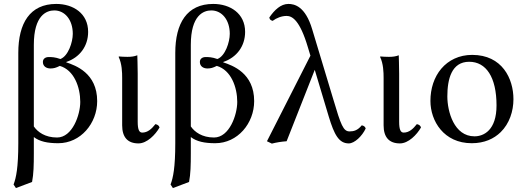

<svg xmlns="http://www.w3.org/2000/svg" viewBox="-20 -718 2671 976"><path d="M152 -75.3V-490C152 -641 217 -665 256 -665C310 -665 350 -617 350 -546C350 -504 327 -433 287 -418C259 -428 242 -428 227 -428C212 -428 198 -420 198 -403C198 -380 217 -370 236 -370C253 -370 264 -373 284 -383C357 -362 388 -274 388 -200C388 -134 348 -19 270 -19C209 -19 171.4 -47.1 152 -75.3ZM152 61V-21.3C181.5 1.4 221.1 10 276 10C390 10 474 -91 474 -204C474 -346.9 363.6 -385.4 317 -401V-403C385 -426 428 -483 428 -556C428 -650 352 -698 266 -698C132 -698 73 -600 73 -449V10C73 134 62 186 49 220L61 238L143 207C151 167 152 120 152 61Z M601 -322V-81C601 -21.5 628 11 684 11C727 11 770 -33 791 -70C788.4 -79.9 780.6 -84.8 770 -87C751 -63 731 -44 703 -44C688 -44 680 -58 680 -99V-343C680 -375 678 -437 678 -437C663 -431 647 -429 628 -429C616 -429 591 -430 585 -431L583 -429C600 -394 601 -350 601 -322Z M950 -75.3V-490C950 -641 1015 -665 1054 -665C1108 -665 1148 -617 1148 -546C1148 -504 1125 -433 1085 -418C1057 -428 1040 -428 1025 -428C1010 -428 996 -420 996 -403C996 -380 1015 -370 1034 -370C1051 -370 1062 -373 1082 -383C1155 -362 1186 -274 1186 -200C1186 -134 1146 -19 1068 -19C1007 -19 969.4 -47.1 950 -75.3ZM950 61V-21.3C979.5 1.4 1019.1 10 1074 10C1188 10 1272 -91 1272 -204C1272 -346.9 1161.6 -385.4 1115 -401V-403C1183 -426 1226 -483 1226 -556C1226 -650 1150 -698 1064 -698C930 -698 871 -600 871 -449V10C871 134 860 186 847 220L859 238L941 207C949 167 950 120 950 61Z M1839 -65C1835.7 -74 1830.3 -78.6 1819 -81C1798 -55 1778 -50 1757 -50C1725 -50 1713 -82 1674 -214L1567 -569C1532 -687 1476 -698 1446 -698C1407 -698 1375 -667 1349 -629C1351.1 -616.2 1358.7 -614.4 1366 -612C1386 -627 1412 -637 1437 -637C1465 -637 1504 -616 1545 -478L1558 -435L1337 0L1362 12C1385 6 1410 2 1437 0L1580 -363L1651 -126C1679 -33 1703 11 1753 11C1782 11 1821 -26 1839 -65Z M1930 -322V-81C1930 -21.5 1957 11 2013 11C2056 11 2099 -33 2120 -70C2117.4 -79.9 2109.6 -84.8 2099 -87C2080 -63 2060 -44 2032 -44C2017 -44 2009 -58 2009 -99V-343C2009 -375 2007 -437 2007 -437C1992 -431 1976 -429 1957 -429C1945 -429 1920 -430 1914 -431L1912 -429C1929 -394 1930 -350 1930 -322Z M2168 -205C2168 -103 2236 10 2378 10C2442.4 10 2490.8 -12.7 2524.9 -46C2569.7 -89.8 2590 -152.7 2590 -214C2590 -318 2533 -439 2380 -439C2314.2 -439 2259.9 -412 2223.3 -369C2187 -326.4 2168 -268.2 2168 -205ZM2365 -404C2451 -404 2504 -326 2504 -182C2504 -56 2439 -25 2392 -25C2288 -25 2254 -151 2254 -228C2254 -315 2275 -404 2365 -404Z"/></svg>

Font: Libertinus Math
Style: Regular
Weight: 400
Designer: Philipp H. Poll
Foundry: Khaled Hosny
Version: Version 6.2